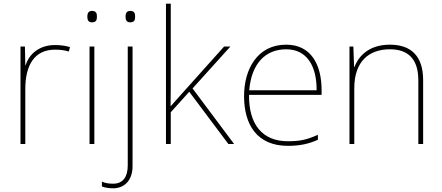

<svg xmlns="http://www.w3.org/2000/svg" viewBox="-20 -780 2396 1040"><path d="M278 -536C193 -536 138 -488 119 -427H117L115 -528H91V0H117V-297C117 -428 167 -511 278 -511C308 -511 328 -508 353 -501L359 -525C335 -532 310 -536 278 -536Z M478 -721C458 -721 453 -706 453 -690C453 -673 458 -659 478 -659C502 -659 505 -673 505 -690C505 -706 502 -721 478 -721ZM491 -528H465V0H491Z M660 -690C660 -673 665 -659 685 -659C709 -659 712 -673 712 -690C712 -706 709 -721 685 -721C665 -721 660 -706 660 -690ZM593 240C650 240 698 201 698 120V-528H672V116C672 178 646 215 593 215C573 215 552 213 532 204V230C548 236 568 240 593 240Z M905 -385V-760H879V0H905V-172L1005 -283L1217 0H1248L1023 -301L1228 -528H1194L961 -268C939 -244 926 -229 904 -204C905 -267 905 -321 905 -385Z M1530 -538C1376 -538 1302 -408 1302 -259C1302 -104 1373 10 1539 10C1603 10 1651 0 1702 -23V-50C1640 -22 1603 -15 1539 -15C1402 -15 1327 -105 1329 -266H1722V-291C1722 -430 1665 -538 1530 -538ZM1530 -513C1642 -513 1696 -423 1695 -291H1330C1342 -436 1418 -513 1530 -513Z M2092 -538C1980 -538 1923 -478 1900 -417H1898L1894 -528H1873V0H1899V-302C1899 -446 1977 -513 2092 -513C2189 -513 2246 -462 2246 -345V0H2272V-346C2272 -477 2206 -538 2092 -538Z"/></svg>

Font: Noto Sans Thai Looped Thin
Style: Regular
Weight: 100
Designer: Sasikarn Vongin, Ben Mitchell
Foundry: The Fontpad Ltd
Version: Version 1.001